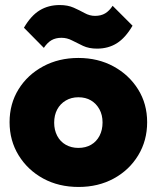

<svg xmlns="http://www.w3.org/2000/svg" viewBox="-20 -731 622 762"><path d="M292 11Q213 11 151.5 -22.5Q90 -56 54 -114.5Q18 -173 18 -246Q18 -319 53.5 -376.5Q89 -434 151 -467.5Q213 -501 291 -501Q369 -501 430.5 -467.5Q492 -434 528 -376.5Q564 -319 564 -246Q564 -173 528.5 -114.5Q493 -56 431.5 -22.5Q370 11 292 11ZM291 -144Q320 -144 341.5 -156.5Q363 -169 375 -192Q387 -215 387 -245Q387 -275 374.5 -297.5Q362 -320 341 -332.5Q320 -345 291 -345Q263 -345 241 -332Q219 -319 207 -296.5Q195 -274 195 -244Q195 -215 207 -192Q219 -169 241 -156.5Q263 -144 291 -144ZM365 -538Q333 -538 309.5 -549Q286 -560 266 -570.5Q246 -581 224 -581Q201 -581 184.5 -571.5Q168 -562 154 -541L75 -621Q103 -669 137.5 -690Q172 -711 217 -711Q249 -711 272.5 -700.5Q296 -690 316 -679Q336 -668 357 -668Q381 -668 397.5 -678Q414 -688 427 -708L506 -629Q478 -581 444 -559.5Q410 -538 365 -538Z"/></svg>

Font: Outfit Thin ExtraBold
Style: Regular
Weight: 800
Version: Version 1.100;gftools[0.9.27]